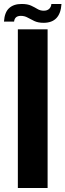

<svg xmlns="http://www.w3.org/2000/svg" viewBox="-50 -948 330 968"><path d="M40 0V-800H190V0ZM-30 -839Q-27 -886 -4 -907Q19 -928 59 -928Q89 -928 107 -919.5Q125 -911 139 -902.5Q153 -894 171 -894Q188 -894 198 -903.5Q208 -913 209 -928H260Q254 -833 170 -833Q142 -833 123 -842Q104 -851 89 -859.5Q74 -868 55 -868Q24 -868 21 -839Z"/></svg>

Font: Big Shoulders Display Black
Style: Regular
Weight: 900
Designer: Patric King
Foundry: XO Type Co
Version: Version 1.000; ttfautohint (v1.8.2)